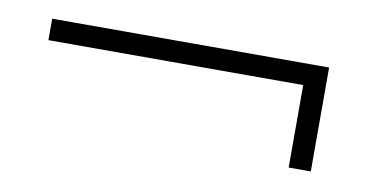

<svg xmlns="http://www.w3.org/2000/svg" viewBox="-33 -377 543 282"><g transform="rotate(10 238.5 -236.5)"><path d="M440 -159H407V-282H27V-314H440Z"/></g></svg>

Font: Grenze ExtraLight
Style: Regular
Weight: 275
Designer: Renata Polastri
Foundry: Omnibus-Type
Version: Version 1.002; ttfautohint (v1.8)